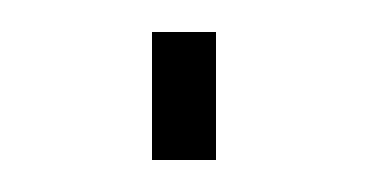

<svg xmlns="http://www.w3.org/2000/svg" viewBox="-20 -100 230 120"><path d="M75 0V-80H115V0Z"/></svg>

Font: Cairo Play ExtraLight
Style: Regular
Weight: 250
Version: Version 3.119